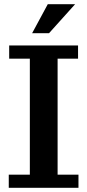

<svg xmlns="http://www.w3.org/2000/svg" viewBox="-20 -900 418 920"><path d="M22 0V-63H123V-619H24V-682H354V-619H256V-63H356V0ZM134 -741 209 -880H340L215 -741Z"/></svg>

Font: Montagu Slab 120pt Medium
Style: Regular
Weight: 500
Designer: Florian Karsten
Foundry: Florian Karsten
Version: Version 1.000